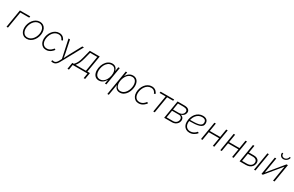

<svg xmlns="http://www.w3.org/2000/svg" viewBox="288 -2788 7716 5032"><g transform="rotate(30 4146.0 -272.0)"><path d="M448.2 -545.9 441.4 -503.9H172.9L89.4 0H45.4L135.7 -545.9Z M655.3 11.7Q595.7 11.7 552 -16.6Q508.3 -44.9 484.4 -95.2Q460.4 -145.5 460.4 -210.9Q460.4 -274.4 480.7 -335.2Q501 -396 538.8 -445.3Q576.7 -494.6 628.4 -523.9Q680.2 -553.2 743.2 -553.2Q802.2 -553.2 845.9 -525.1Q889.6 -497.1 913.6 -447Q937.5 -397 937.5 -330.6Q937.5 -267.6 917 -206.5Q896.5 -145.5 858.9 -96.2Q821.3 -46.9 769.5 -17.6Q717.8 11.7 655.3 11.7ZM656.2 -29.3Q710 -29.3 753.4 -56.2Q796.9 -83 828.1 -126.7Q859.4 -170.4 876.2 -223.6Q893.1 -276.9 893.1 -329.6Q893.1 -382.8 875.5 -423.8Q857.9 -464.8 824 -488.5Q790 -512.2 741.7 -512.2Q689.9 -512.2 646.7 -486.6Q603.5 -460.9 571.5 -417.5Q539.6 -374 522 -320.6Q504.4 -267.1 504.4 -211.9Q504.4 -132.3 544.2 -80.8Q584 -29.3 656.2 -29.3Z M1241.7 9.3Q1182.1 9.3 1138.4 -18.8Q1094.7 -46.9 1070.6 -96.7Q1046.4 -146.5 1046.4 -211.9Q1046.4 -275.4 1066.9 -336.2Q1087.4 -397 1125 -446Q1162.6 -495.1 1214.4 -524.2Q1266.1 -553.2 1329.1 -553.2Q1373 -553.2 1405.3 -539.1Q1437.5 -524.9 1458.7 -503.7Q1480 -482.4 1491.7 -460.9Q1503.4 -439.5 1506.3 -425.3L1463.9 -412.6Q1462.4 -422.4 1453.9 -438.7Q1445.3 -455.1 1429.4 -471.9Q1413.6 -488.8 1388.7 -500.5Q1363.8 -512.2 1328.1 -512.2Q1273.4 -512.2 1229.5 -485.6Q1185.5 -459 1154.5 -415Q1123.5 -371.1 1107.2 -317.6Q1090.8 -264.2 1090.8 -210Q1090.8 -157.2 1108.4 -116.9Q1126 -76.7 1159.9 -54.4Q1193.8 -32.2 1242.2 -32.2Q1278.8 -32.2 1309.3 -44.4Q1339.8 -56.6 1362.8 -74.7Q1385.7 -92.8 1400.1 -109.9Q1414.6 -127 1419.4 -136.7L1458.5 -118.7Q1451.2 -104 1432.6 -82.8Q1414.1 -61.5 1386 -40.5Q1357.9 -19.5 1321.5 -5.1Q1285.2 9.3 1241.7 9.3Z M1508.8 195.3 1528.3 157.2 1534.2 159.2Q1564 170.4 1590.6 165.8Q1617.2 161.1 1640.9 139.9Q1664.6 118.7 1685.5 79.6L1725.1 5.4L1606.4 -545.9H1652.3L1728 -183.6Q1736.8 -140.6 1743.2 -97.9Q1749.5 -55.2 1756.3 -13.7H1741.7Q1762.7 -55.2 1783.2 -97.9Q1803.7 -140.6 1827.1 -183.6L2023.4 -545.9H2073.7L1722.2 96.2Q1701.7 133.3 1677.7 158.2Q1653.8 183.1 1626.5 195.6Q1599.1 208 1567.9 208Q1551.8 208 1536.1 204.6Q1520.5 201.2 1508.8 195.3Z M1979 154.3 2011.7 -42H2060.1Q2082 -64.5 2100.6 -90.1Q2119.1 -115.7 2135 -147.5Q2150.9 -179.2 2164.3 -218.5Q2177.7 -257.8 2189.9 -306.2L2251 -545.9H2551.8L2468.3 -42H2546.4L2513.7 154.3H2469.7L2495.1 0H2048.8L2023.4 154.3ZM2111.8 -42H2424.3L2500.5 -503.9H2284.2L2233.9 -306.2Q2211.4 -219.2 2182.6 -155.3Q2153.8 -91.3 2111.8 -42Z M2840.8 11.7Q2775.4 11.7 2732.4 -24.7Q2689.5 -61 2673.1 -125Q2656.7 -189 2669.9 -271.5Q2683.6 -354 2721.4 -417.5Q2759.3 -481 2814.5 -517.1Q2869.6 -553.2 2935.1 -553.2Q2981.4 -553.2 3013.2 -535.6Q3044.9 -518.1 3063.5 -488.5Q3082 -459 3088.9 -423.8H3093.3L3113.3 -545.9H3157.7L3067.4 0H3023.9L3043.5 -119.1H3038.1Q3019.5 -84 2991 -54.2Q2962.4 -24.4 2924.8 -6.3Q2887.2 11.7 2840.8 11.7ZM2852.5 -29.3Q2907.7 -29.3 2952.4 -61Q2997.1 -92.8 3027.1 -147.7Q3057.1 -202.6 3068.4 -272Q3080.1 -341.3 3067.9 -395.5Q3055.7 -449.7 3021.5 -481Q2987.3 -512.2 2932.1 -512.2Q2876.5 -512.2 2831.3 -480.5Q2786.1 -448.7 2756.1 -394.3Q2726.1 -339.8 2714.8 -272Q2703.6 -203.6 2715.6 -148.7Q2727.5 -93.8 2762.2 -61.5Q2796.9 -29.3 2852.5 -29.3Z M3214.4 204.1 3338.9 -545.9H3381.8L3361.3 -423.8H3364.7Q3382.8 -459.5 3411.4 -489Q3439.9 -518.6 3477.8 -535.9Q3515.6 -553.2 3561.5 -553.2Q3618.2 -553.2 3658.2 -526.4Q3698.2 -499.5 3719.5 -451.2Q3740.7 -402.8 3740.7 -338.9Q3740.7 -277.3 3722.7 -215.1Q3704.6 -152.8 3670.2 -101.6Q3635.7 -50.3 3586.2 -19.3Q3536.6 11.7 3474.1 11.7Q3426.8 11.7 3394.3 -6.3Q3361.8 -24.4 3342.8 -54.7Q3323.7 -85 3316.9 -120.1H3312.5L3258.3 204.1ZM3470.7 -29.3Q3523.9 -29.3 3565.7 -57.1Q3607.4 -85 3636.7 -130.6Q3666 -176.3 3681.2 -230.5Q3696.3 -284.7 3696.3 -337.4Q3696.3 -414.6 3660.9 -463.4Q3625.5 -512.2 3556.6 -512.2Q3502.9 -512.2 3461.2 -484.9Q3419.4 -457.5 3390.4 -412.1Q3361.3 -366.7 3346.2 -312.5Q3331.1 -258.3 3331.1 -204.6Q3331.1 -127 3366.9 -78.1Q3402.8 -29.3 3470.7 -29.3Z M4044.4 9.3Q3984.9 9.3 3941.2 -18.8Q3897.5 -46.9 3873.3 -96.7Q3849.1 -146.5 3849.1 -211.9Q3849.1 -275.4 3869.6 -336.2Q3890.1 -397 3927.7 -446Q3965.3 -495.1 4017.1 -524.2Q4068.8 -553.2 4131.8 -553.2Q4175.8 -553.2 4208 -539.1Q4240.2 -524.9 4261.5 -503.7Q4282.7 -482.4 4294.4 -460.9Q4306.2 -439.5 4309.1 -425.3L4266.6 -412.6Q4265.1 -422.4 4256.6 -438.7Q4248 -455.1 4232.2 -471.9Q4216.3 -488.8 4191.4 -500.5Q4166.5 -512.2 4130.9 -512.2Q4076.2 -512.2 4032.2 -485.6Q3988.3 -459 3957.3 -415Q3926.3 -371.1 3909.9 -317.6Q3893.6 -264.2 3893.6 -210Q3893.6 -157.2 3911.1 -116.9Q3928.7 -76.7 3962.6 -54.4Q3996.6 -32.2 4044.9 -32.2Q4081.5 -32.2 4112.1 -44.4Q4142.6 -56.6 4165.5 -74.7Q4188.5 -92.8 4202.9 -109.9Q4217.3 -127 4222.2 -136.7L4261.2 -118.7Q4253.9 -104 4235.4 -82.8Q4216.8 -61.5 4188.7 -40.5Q4160.6 -19.5 4124.3 -5.1Q4087.9 9.3 4044.4 9.3Z M4486.8 0 4569.8 -503.9H4386.7L4393.6 -545.9H4804.2L4797.4 -503.9H4614.3L4530.8 0Z M4816.4 0 4906.7 -545.9H5113.8Q5200.2 -545.9 5242.9 -510Q5285.6 -474.1 5275.4 -412.1Q5267.6 -364.7 5234.6 -332.5Q5201.7 -300.3 5152.8 -287.6Q5185.1 -281.2 5208 -262.7Q5231 -244.1 5241.2 -215.6Q5251.5 -187 5245.6 -149.4Q5238.3 -105.5 5211.4 -71.8Q5184.6 -38.1 5143.6 -19Q5102.5 0 5051.8 0ZM4866.2 -41.5H5059.1Q5113.8 -41.5 5153.1 -71.8Q5192.4 -102.1 5201.2 -152.8Q5209 -201.2 5183.8 -232.2Q5158.7 -263.2 5109.9 -263.2H4902.8ZM4909.2 -302.7H5080.6Q5140.1 -302.7 5181.4 -332Q5222.7 -361.3 5230.5 -409.7Q5237.8 -455.1 5205.3 -479.7Q5172.9 -504.4 5106.9 -504.4H4942.4Z M5580.1 9.3Q5520.5 9.3 5475.3 -17.3Q5430.2 -43.9 5405.3 -91.6Q5380.4 -139.2 5380.4 -202.1Q5380.4 -277.8 5402.3 -342.3Q5424.3 -406.7 5464.4 -454.6Q5504.4 -502.4 5558.3 -528.8Q5612.3 -555.2 5675.8 -555.2Q5726.1 -555.2 5761.5 -538.8Q5796.9 -522.5 5815.7 -491.5Q5834.5 -460.4 5834.5 -417Q5834.5 -364.7 5806.9 -332.5Q5779.3 -300.3 5725.6 -283Q5671.9 -265.6 5593.5 -259.5Q5515.1 -253.4 5413.6 -253.4L5417.5 -290.5Q5507.8 -290.5 5577.4 -294.4Q5647 -298.3 5694.1 -310.8Q5741.2 -323.2 5765.6 -348.6Q5790 -374 5790 -417Q5790 -464.4 5759.8 -489.3Q5729.5 -514.2 5672.9 -514.2Q5614.7 -514.2 5568.6 -489Q5522.5 -463.9 5490 -420.2Q5457.5 -376.5 5440.4 -320.6Q5423.3 -264.6 5423.3 -202.6Q5423.3 -152.3 5442.1 -113.8Q5460.9 -75.2 5496.6 -53.5Q5532.2 -31.7 5582 -31.7Q5636.7 -31.7 5684.8 -57.4Q5732.9 -83 5763.2 -124L5802.2 -106.9Q5767.1 -54.7 5707.3 -22.7Q5647.5 9.3 5580.1 9.3Z M6352.5 -298.8 6345.7 -256.8H6005.4L6012.7 -298.8ZM6065.4 -545.9 5975.1 0H5931.2L6021.5 -545.9ZM6423.8 -545.9 6333.5 0H6289.1L6379.4 -545.9Z M6936 -298.8 6929.2 -256.8H6588.9L6596.2 -298.8ZM6648.9 -545.9 6558.6 0H6514.6L6605 -545.9ZM7007.3 -545.9 6917 0H6872.6L6962.9 -545.9Z M7184.6 -322.3H7342.3Q7402.8 -322.3 7442.6 -302.2Q7482.4 -282.2 7499.5 -246.1Q7516.6 -210 7508.3 -161.6Q7500.5 -113.8 7471.2 -77.1Q7441.9 -40.5 7395.5 -20.3Q7349.1 0 7289.1 0H7098.1L7188.5 -545.9H7232.4L7149.4 -42H7295.9Q7364.3 -42 7409.7 -74.2Q7455.1 -106.4 7463.9 -160.6Q7472.7 -215.3 7438 -247.8Q7403.3 -280.3 7335.4 -280.3H7177.2ZM7535.2 0 7625.5 -545.9H7669.4L7579.1 0Z M8155.8 0H8111.3L8188 -463.9H8184.6L7801.8 0H7760.3L7850.6 -545.9H7894.5L7817.9 -81.1H7821.8L8205.1 -545.9H8246.1ZM8060.1 -621.1Q8023.4 -621.1 7996.3 -638.7Q7969.2 -656.2 7956.5 -686Q7943.8 -715.8 7949.7 -752.4H7986.3Q7979.5 -711.4 8002.9 -683.8Q8026.4 -656.2 8066.4 -656.2Q8093.3 -656.2 8117.2 -668.9Q8141.1 -681.6 8157.5 -703.4Q8173.8 -725.1 8178.2 -752.4H8214.8Q8209 -715.8 8186.3 -686Q8163.6 -656.2 8130.6 -638.7Q8097.7 -621.1 8060.1 -621.1Z"/></g></svg>

Font: Inter ExtraLight
Style: Italic
Weight: 250
Italic angle: -9.3988°
Designer: Rasmus Andersson
Foundry: rsms
Version: Version 4.001;git-66647c0bb